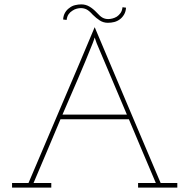

<svg xmlns="http://www.w3.org/2000/svg" viewBox="-20 -856 864 876"><path d="M527 -768Q538 -776 546 -789.5Q554 -803 555 -821L539 -823Q537 -806 529.5 -796Q522 -786 513 -780Q503 -774 492.5 -771.5Q482 -769 474 -769Q460 -769 448.5 -775Q437 -781 421 -799Q405 -816 388 -826Q371 -836 351 -836Q337 -836 322.5 -832.5Q308 -829 297 -820Q285 -812 277 -798.5Q269 -785 268 -767L284 -765Q286 -781 293 -791Q300 -801 310 -807Q320 -814 330.5 -816.5Q341 -819 349 -819Q363 -819 375 -813Q387 -807 403 -789Q419 -773 435.5 -762.5Q452 -752 472 -752Q487 -752 501 -755.5Q515 -759 527 -768ZM214 0V-21H133Q164 -95 194.5 -166Q225 -237 256 -312H568Q599 -239 629.5 -166Q660 -93 691 -21H610V0H789V-21H713Q638 -199 562.5 -376Q487 -553 412 -732Q337 -553 261 -376Q185 -199 110 -21H35V0ZM403 -659Q406 -668 408.5 -674Q411 -680 412 -685L421 -659L559 -333H265Q300 -414 335 -495Q370 -576 403 -659Z"/></svg>

Font: Josefin Slab Thin ExtraLight
Style: Regular
Weight: 250
Version: Version 2.000